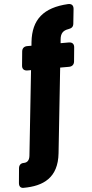

<svg xmlns="http://www.w3.org/2000/svg" viewBox="-127 -819 541 1123"><g transform="rotate(-5 144.0 -258.0)"><path d="M26 -530 18 -447C16 -427 27 -416 47 -416H68L15 82C12 108 0 121 -22 121C-39 121 -50 131 -52 149L-60 235C-62 255 -53 266 -36 266C81 266 171 225 186 82L239 -416H291C309 -416 321 -426 323 -444L331 -527C333 -547 322 -558 302 -558H254L256 -579C259 -615 275 -631 307 -636C325 -639 336 -646 338 -665L347 -751C349 -772 338 -783 317 -782C173 -774 99 -711 85 -579L83 -558H58C40 -558 28 -548 26 -530Z"/></g></svg>

Font: Arvore Sans
Style: Bold
Weight: 700
Designer: Jonny Pinhorn (Latin) Dan Schunck (customization for Arvore)
Version: Version 1.000;Glyphs 3.3 (3305)